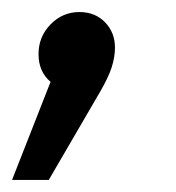

<svg xmlns="http://www.w3.org/2000/svg" viewBox="-40 -137 293 319"><path d="M151 -58Q151 -42 145.5 -25Q140 -8 126 16L41 162H-20L44 -1Q24 -18 24 -47Q24 -76 44 -96.5Q64 -117 92 -117Q118 -117 134.5 -100Q151 -83 151 -58Z"/></svg>

Font: FiraGO Book
Style: Italic
Weight: 350
Italic angle: -8°
Designer: bBox Type GmbH
Foundry: bBox Type GmbH
Version: Version 1.001